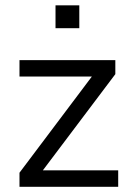

<svg xmlns="http://www.w3.org/2000/svg" viewBox="-20 -717 503 737"><path d="M54.8 0V-54L348.3 -444.1V-423.1H54.8V-486.3H422.7V-432.4L127.3 -40.3V-63.3H433.7V0ZM193.1 -608.7V-696.6H284.4V-608.7Z"/></svg>

Font: Nunito Sans 12pt ExtraLight
Style: Regular
Weight: 200
Designer: Vernon Adams
Foundry: Vernon Adams
Version: Version 3.101;gftools[0.9.27]